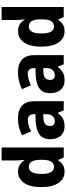

<svg xmlns="http://www.w3.org/2000/svg" viewBox="750 -1550 810 2350"><g transform="rotate(-90 1155.0 -375.0)"><path d="M227 10Q142 10 91 -63.5Q40 -137 40 -275Q40 -413 91.5 -486Q143 -559 229 -559Q279 -559 313.5 -537.5Q348 -516 370 -479H374Q371 -503 368.5 -532.5Q366 -562 366 -590V-760H525V0H402L373 -66H366Q343 -31 311 -10.5Q279 10 227 10ZM284 -119Q332 -119 352.5 -153Q373 -187 374 -258V-280Q374 -353 354 -390Q334 -427 283 -427Q245 -427 223 -388.5Q201 -350 201 -274Q201 -195 223 -157Q245 -119 284 -119Z M883 -560Q982 -560 1036.5 -510.5Q1091 -461 1091 -363V0H979L949 -73H946Q914 -30 878 -10Q842 10 780 10Q709 10 667.5 -37Q626 -84 626 -166Q626 -253 682 -295.5Q738 -338 846 -343L932 -346V-364Q932 -440 862 -440Q830 -440 795 -429.5Q760 -419 722 -401L674 -511Q718 -534 770.5 -547Q823 -560 883 -560ZM887 -249Q833 -247 810.5 -226Q788 -205 788 -169Q788 -137 803.5 -123Q819 -109 845 -109Q882 -109 907 -134.5Q932 -160 932 -204V-251Z M1447 -560Q1546 -560 1600.5 -510.5Q1655 -461 1655 -363V0H1543L1513 -73H1510Q1478 -30 1442 -10Q1406 10 1344 10Q1273 10 1231.5 -37Q1190 -84 1190 -166Q1190 -253 1246 -295.5Q1302 -338 1410 -343L1496 -346V-364Q1496 -440 1426 -440Q1394 -440 1359 -429.5Q1324 -419 1286 -401L1238 -511Q1282 -534 1334.5 -547Q1387 -560 1447 -560ZM1451 -249Q1397 -247 1374.5 -226Q1352 -205 1352 -169Q1352 -137 1367.5 -123Q1383 -109 1409 -109Q1446 -109 1471 -134.5Q1496 -160 1496 -204V-251Z M1946 10Q1861 10 1810 -63.5Q1759 -137 1759 -275Q1759 -413 1810.5 -486Q1862 -559 1948 -559Q1998 -559 2032.5 -537.5Q2067 -516 2089 -479H2093Q2090 -503 2087.5 -532.5Q2085 -562 2085 -590V-760H2244V0H2121L2092 -66H2085Q2062 -31 2030 -10.5Q1998 10 1946 10ZM2003 -119Q2051 -119 2071.5 -153Q2092 -187 2093 -258V-280Q2093 -353 2073 -390Q2053 -427 2002 -427Q1964 -427 1942 -388.5Q1920 -350 1920 -274Q1920 -195 1942 -157Q1964 -119 2003 -119Z"/></g></svg>

Font: Noto Sans Tamil SemiCondensed ExtraBold
Style: Regular
Weight: 800
Width: 4
Designer: Jelle Bosma - Monotype Design Team
Foundry: Monotype Imaging Inc.
Version: Version 2.004; ttfautohint (v1.8.4.7-5d5b)